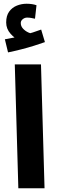

<svg xmlns="http://www.w3.org/2000/svg" viewBox="-20 -1006 311 1026"><path d="M78 0 59 -662H199L218 0ZM23 -726 6 -796Q41 -802 58.5 -806Q76 -810 96 -815L86 -790Q60 -799 36.5 -825.5Q13 -852 13 -886Q13 -922 29 -944Q45 -966 70 -976Q95 -986 122 -986Q137 -986 150.5 -984Q164 -982 175 -978L167 -906Q157 -908 147 -910Q137 -912 125 -912Q112 -912 101.5 -903.5Q91 -895 91 -883Q91 -866 103 -853Q115 -840 131.5 -832.5Q148 -825 159 -824L104 -818Q131 -825 155 -832.5Q179 -840 200 -848L220 -781Q195 -772 161.5 -761.5Q128 -751 92.5 -742Q57 -733 23 -726Z"/></svg>

Font: Noto Sans
Style: Bold
Weight: 700
Designer: Monotype Design Team
Foundry: Monotype Imaging Inc.
Version: Version 2.000;GOOG;noto-source:20170915:90ef993387c0; ttfaut